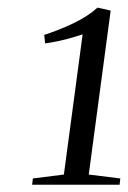

<svg xmlns="http://www.w3.org/2000/svg" viewBox="-20 -920 344 517"><path d="M68.5 -439.5 152 -450 202.5 -827.5Q190.5 -823.5 174.5 -818.8Q158.5 -814 140 -810Q121.5 -806 101.5 -803L99 -826Q120.5 -833 140.5 -841Q160.5 -849 179 -858Q197.5 -867 213.8 -877.5Q230 -888 242.5 -899.5L278 -891.5L219 -450L304 -439.5L302 -422.5H66.5Z"/></svg>

Font: Merriweather 120pt Light
Style: Italic
Weight: 300
Italic angle: -7.8°
Version: Version 2.101